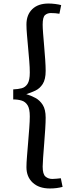

<svg xmlns="http://www.w3.org/2000/svg" viewBox="-20 -842 412 1089"><path d="M263 227Q201 227 165.5 194Q130 161 130 106Q130 83 133 46Q136 9 139.5 -33.5Q143 -76 146 -115.5Q149 -155 149 -182Q149 -225 136.5 -245Q124 -265 103 -271.5Q82 -278 55 -278V-335Q82 -336 103 -341.5Q124 -347 136.5 -367Q149 -387 149 -431Q149 -459 146 -495.5Q143 -532 139.5 -570.5Q136 -609 133 -644Q130 -679 130 -703Q130 -758 163 -790Q196 -822 255 -822Q273 -822 293 -819.5Q313 -817 327 -813L317 -764Q306 -766 293.5 -767Q281 -768 268 -768Q249 -768 235.5 -756.5Q222 -745 222 -702Q222 -685 224.5 -652Q227 -619 230.5 -579.5Q234 -540 236.5 -502.5Q239 -465 239 -440Q239 -392 222.5 -366Q206 -340 180.5 -328Q155 -316 129 -308Q156 -300 181 -286.5Q206 -273 222.5 -247Q239 -221 239 -174Q239 -150 236.5 -109.5Q234 -69 230.5 -26Q227 17 224.5 52.5Q222 88 222 103Q222 146 238 159.5Q254 173 277 173Q288 173 301.5 171.5Q315 170 325 169L335 218Q302 227 263 227Z"/></svg>

Font: Literata 12pt
Style: Regular
Weight: 400
Designer: Latin by Veronika Burian and Jose Scaglione. Greek by Irene Vlachou. Cyrillic by Vera Evstafieva.
Foundry: TypeTogether
Version: Version 3.002